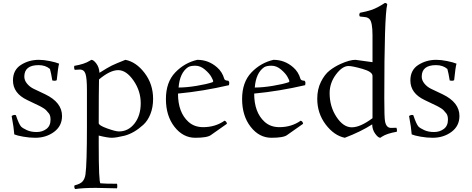

<svg xmlns="http://www.w3.org/2000/svg" viewBox="-20 -915 3200 1303"><path d="M319 -447Q289 -473 242 -473Q145 -473 145 -395Q145 -370 163.5 -347.5Q182 -325 209 -312L287 -275Q401 -220 401 -128Q401 -60 347 -20Q293 20 219 20Q180 20 137.5 12.5Q95 5 77 -3Q74 -48 59 -128Q70 -135 77.5 -135Q85 -135 88 -133Q108 -73 123 -56Q134 -45 162 -32Q190 -19 228.5 -19Q267 -19 295 -40Q323 -61 323 -103Q323 -131 312 -145Q301 -159 293.5 -166.5Q286 -174 276.5 -180Q267 -186 260.5 -189.5Q254 -193 247.5 -196.5Q241 -200 240 -200L165 -236Q68 -282 68 -369Q68 -440 122 -474.5Q176 -509 244 -509Q277 -509 318.5 -500.5Q360 -492 381 -483Q374 -459 365 -371Q360 -367 351.5 -367Q343 -367 335 -369Q327 -419 319 -447Z M522 -443 487 -441Q483 -448 483 -459L484 -468Q554 -480 588 -502L600 -509Q615 -509 634 -483.5Q653 -458 655 -421Q712 -457 738.5 -470Q765 -483 831 -509Q904 -495 961.5 -419.5Q1019 -344 1019 -244Q1019 -187 1001 -141.5Q983 -96 953 -68.5Q923 -41 891 -22Q859 -3 825 6Q767 20 738.5 20Q710 20 650 5V61Q650 328 662 329Q692 332 774 332Q776 339 776 348Q776 357 774 363L630 360Q544 360 490 368Q484 362 484 351L486 343Q527 333 541.5 315Q556 297 560 269Q570 199 570 -59V-303Q570 -383 560.5 -413Q551 -443 522 -443ZM650 -79Q650 -64 707 -43.5Q764 -23 787 -23Q851 -23 893 -77Q935 -131 935 -214.5Q935 -298 886 -368.5Q837 -439 782 -439Q727 -439 652 -376Q650 -293 650 -79Z M1359 -52Q1441 -52 1504 -96Q1518 -91 1520 -75L1412 1Q1388 20 1305 20Q1222 20 1164 -54.5Q1106 -129 1106 -243Q1106 -357 1169 -423Q1232 -489 1319 -509Q1395 -509 1453 -458Q1488 -428 1502 -380Q1505 -368 1530 -367Q1536 -360 1536 -352.5Q1536 -345 1534 -337Q1358 -296 1188 -280Q1188 -152 1259 -88Q1299 -52 1359 -52ZM1422 -357Q1427 -360 1427 -364.5Q1427 -369 1414.5 -392.5Q1402 -416 1371 -442.5Q1340 -469 1306 -469Q1272 -469 1256 -459Q1200 -421 1192 -321Q1246 -321 1315 -332.5Q1384 -344 1422 -357Z M1876 -52Q1958 -52 2021 -96Q2035 -91 2037 -75L1929 1Q1905 20 1822 20Q1739 20 1681 -54.5Q1623 -129 1623 -243Q1623 -357 1686 -423Q1749 -489 1836 -509Q1912 -509 1970 -458Q2005 -428 2019 -380Q2022 -368 2047 -367Q2053 -360 2053 -352.5Q2053 -345 2051 -337Q1875 -296 1705 -280Q1705 -152 1776 -88Q1816 -52 1876 -52ZM1939 -357Q1944 -360 1944 -364.5Q1944 -369 1931.5 -392.5Q1919 -416 1888 -442.5Q1857 -469 1823 -469Q1789 -469 1773 -459Q1717 -421 1709 -321Q1763 -321 1832 -332.5Q1901 -344 1939 -357Z M2588 -249Q2588 -116 2593 -92Q2601 -47 2634 -47Q2646 -47 2670 -48Q2674 -41 2674 -31L2673 -21Q2605 -9 2573 12L2561 20Q2546 20 2526 -8Q2506 -36 2506 -71Q2428 -21 2320 20Q2247 5 2190 -70.5Q2133 -146 2133 -245Q2133 -309 2158 -359.5Q2183 -410 2217 -436.5Q2251 -463 2291 -481Q2353 -509 2392 -509Q2396 -509 2508 -493V-675Q2508 -766 2487 -786Q2476 -797 2458 -799L2422 -803Q2418 -811 2418 -815L2422 -828Q2465 -836 2505 -849Q2545 -864 2592 -895Q2604 -895 2608 -885Q2588 -809 2588 -249ZM2508 -113V-400Q2508 -428 2440 -447.5Q2372 -467 2345 -467Q2303 -467 2260 -409.5Q2217 -352 2217 -283Q2217 -192 2263.5 -121.5Q2310 -51 2367.5 -51Q2425 -51 2508 -113Z M3016 -447Q2986 -473 2939 -473Q2842 -473 2842 -395Q2842 -370 2860.5 -347.5Q2879 -325 2906 -312L2984 -275Q3098 -220 3098 -128Q3098 -60 3044 -20Q2990 20 2916 20Q2877 20 2834.5 12.5Q2792 5 2774 -3Q2771 -48 2756 -128Q2767 -135 2774.5 -135Q2782 -135 2785 -133Q2805 -73 2820 -56Q2831 -45 2859 -32Q2887 -19 2925.5 -19Q2964 -19 2992 -40Q3020 -61 3020 -103Q3020 -131 3009 -145Q2998 -159 2990.5 -166.5Q2983 -174 2973.5 -180Q2964 -186 2957.5 -189.5Q2951 -193 2944.5 -196.5Q2938 -200 2937 -200L2862 -236Q2765 -282 2765 -369Q2765 -440 2819 -474.5Q2873 -509 2941 -509Q2974 -509 3015.5 -500.5Q3057 -492 3078 -483Q3071 -459 3062 -371Q3057 -367 3048.5 -367Q3040 -367 3032 -369Q3024 -419 3016 -447Z"/></svg>

Font: Rosarivo
Style: Regular
Weight: 400
Designer: Pablo Ugerman
Foundry: Pablo Ugerman
Version: Version 1.003